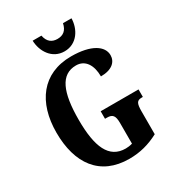

<svg xmlns="http://www.w3.org/2000/svg" viewBox="-218 -1056 1092 1195"><g transform="rotate(-30 328.0 -459.0)"><path d="M343 -771C434 -771 481 -853 482 -928H421C411 -880 384 -860 343 -860C304 -860 275 -880 266 -928H203C205 -853 252 -771 343 -771ZM358 10C435 10 502 -8 570 -44V-208C570 -266 579 -282 614 -282H622V-336H350V-282H364C404 -282 418 -266 418 -212V-64C401 -59 384 -57 370 -57C250 -57 205 -164 205 -358C205 -555 249 -660 359 -660C425 -660 460 -604 460 -523C541 -523 578 -561 578 -608C578 -673 505 -724 361 -724C153 -724 45 -574 45 -358C45 -137 147 10 358 10Z"/></g></svg>

Font: Noto Serif Armenian ExtraCondensed ExtraBold
Style: Regular
Weight: 800
Width: 2
Designer: Monotype Design Team
Foundry: Monotype Imaging Inc.
Version: Version 2.008